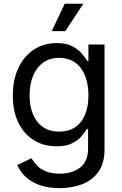

<svg xmlns="http://www.w3.org/2000/svg" viewBox="-20 -773 643 1008"><path d="M293.5 214.8Q233.9 214.8 189 199Q144 183.1 114.7 155.5Q85.4 127.9 70.8 93.3L145 57.6Q155.8 76.2 173.3 95Q190.9 113.8 220 126.2Q249 138.7 293.5 138.7Q359.4 138.7 400.9 106.4Q442.4 74.2 442.4 7.3V-95.2H436Q424.3 -76.7 405.8 -55.4Q387.2 -34.2 356 -19.5Q324.7 -4.9 276.4 -4.9Q210.4 -4.9 158.7 -36.4Q106.9 -67.9 77.1 -127.7Q47.4 -187.5 47.4 -271.5Q47.4 -355 76.7 -416.7Q106 -478.5 158 -512.7Q210 -546.9 277.8 -546.9Q326.2 -546.9 357.4 -531.2Q388.7 -515.6 407.7 -493.7Q426.8 -471.7 438 -453.1H444.3V-539.1H528.8V11.2Q528.8 82.5 497.3 127.7Q465.8 172.9 412.4 193.8Q358.9 214.8 293.5 214.8ZM290.5 -82Q339.8 -82 374.3 -105Q408.7 -127.9 426.5 -170.9Q444.3 -213.9 444.3 -272.9Q444.3 -331.1 426.8 -375.2Q409.2 -419.4 374.8 -444.3Q340.3 -469.2 290.5 -469.2Q240.2 -469.2 205.6 -443.6Q170.9 -418 153.1 -373.8Q135.3 -329.6 135.3 -272.9Q135.3 -215.3 153.3 -172.4Q171.4 -129.4 206.1 -105.7Q240.7 -82 290.5 -82ZM251.5 -609.4 319.8 -753.4H417.5L322.8 -609.4Z"/></svg>

Font: Inter 18pt
Style: Regular
Weight: 400
Designer: Rasmus Andersson
Foundry: rsms
Version: Version 4.001;git-66647c0bb